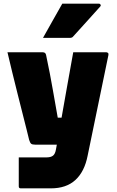

<svg xmlns="http://www.w3.org/2000/svg" viewBox="-20 -834 640 1054"><path d="M215 -547Q230 -547 233 -532Q256 -423 270 -341Q284 -259 297 -188H318Q333 -274 349.5 -366Q366 -458 382 -547H564Q569 -547 573 -543Q577 -539 575 -531Q546 -392 519 -260Q492 -128 461 21Q444 108 394 154Q344 200 259 200H94Q83 200 83 189V30H235Q259 30 271 20.5Q283 11 287 -13Q289 -26 292 -40H172Q157 -40 151 -45Q145 -50 140 -66Q136 -83 126.5 -121Q117 -159 104 -210Q91 -261 76.5 -319Q62 -377 47.5 -436Q33 -495 21 -547ZM322 -814H523Q529 -814 532 -808.5Q535 -803 530 -798Q492 -755 458.5 -718.5Q425 -682 381 -633Q376 -626 362 -626H216Q242 -673 268.5 -719.5Q295 -766 322 -814Z"/></svg>

Font: Recursive Sn Lnr St Blk
Style: Regular
Weight: 900
Version: Version 1.079;hotconv 1.0.112;makeotfexe 2.5.65598; ttfautoh